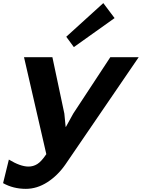

<svg xmlns="http://www.w3.org/2000/svg" viewBox="-54 -997 910 1232"><path d="M653.8 -629.9H835.9L365.2 59.1Q315.9 129.9 249.5 172.4Q183.1 214.8 111.8 214.8Q31.2 214.8 -34.2 178.2L2.9 26.9Q76.7 71.8 128.9 71.8Q159.2 71.8 185.3 55.7Q211.4 39.6 243.2 -7.8L100.1 -629.9H282.2L358.9 -268.1L367.2 -183.1H369.1L416 -268.1ZM608.9 -977.1 681.2 -880.9 419.9 -694.8 371.1 -761.2Z"/></svg>

Font: Sinkin Sans 700 Bold Italic
Style: Bold Italic
Weight: 700
Italic angle: -112°
Designer: Keith Bates
Foundry: K-Type
Version: Sinkin Sans (version 1.0)  by Keith Bates   •   © 2014   www